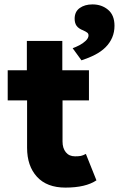

<svg xmlns="http://www.w3.org/2000/svg" viewBox="-20 -849 540 872"><path d="M102 -530V-663H263V-530H384V-393H264V-230V-206Q264 -176 279 -157.5Q294 -139 321 -139Q338 -139 347.5 -141Q357 -143 370 -150L418 -30Q369 3 277 3Q193 3 148 -46Q103 -95 103 -178V-230V-393H15V-530ZM310 -630Q324 -635 340.5 -643.5Q357 -652 369.5 -664Q382 -676 382 -688Q382 -696 376.5 -700.5Q371 -705 358 -711Q337 -719 328 -731.5Q319 -744 319 -764Q319 -796 342 -812.5Q365 -829 400 -829Q442 -829 471 -804.5Q500 -780 500 -732Q500 -703 489.5 -678.5Q479 -654 459.5 -634.5Q440 -615 412 -600.5Q384 -586 350 -575Z"/></svg>

Font: Mach
Style: Bold
Weight: 700
Version: Version 1.002